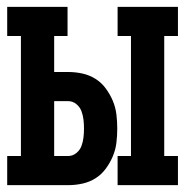

<svg xmlns="http://www.w3.org/2000/svg" viewBox="-20 -540 540 560"><path d="M323 0V-85H362V-435H323V-520H499V-435H459V-85H499V0ZM1 0V-85H41V-435H1V-520H177V-435H138V-330H179Q200 -330 220.5 -325.5Q241 -321 258.5 -310Q276 -299 288.5 -282Q301 -265 309 -246Q317 -227 319.5 -206.5Q322 -186 322 -165Q322 -144 319.5 -123.5Q317 -103 309 -84Q301 -65 288.5 -48Q276 -31 258.5 -20Q241 -9 220.5 -4.5Q200 0 179 0ZM138 -85H179Q192 -85 202.5 -93.5Q213 -102 217.5 -114Q222 -126 223.5 -139Q225 -152 225 -165Q225 -178 223.5 -191Q222 -204 217.5 -216Q213 -228 202.5 -236.5Q192 -245 179 -245H138Z"/></svg>

Font: Iosevka Curly Slab Semibold
Style: Regular
Weight: 600
Monospace: yes
Designer: Belleve Invis
Foundry: Belleve Invis
Version: Version 22.1.2; ttfautohint (v1.8.4)